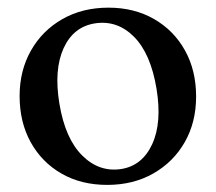

<svg xmlns="http://www.w3.org/2000/svg" viewBox="-20 -484 578 514"><path d="M270.5 -463.5Q339.5 -463.5 392.5 -433Q445.5 -402.5 475.2 -349Q505 -295.5 505 -225.5Q505 -157 474.8 -103.8Q444.5 -50.5 390.8 -19.8Q337 11 267 11Q197.5 11 144.8 -19.2Q92 -49.5 62.2 -103.2Q32.5 -157 32.5 -227Q32.5 -295 62.8 -348.5Q93 -402 146.8 -432.8Q200.5 -463.5 270.5 -463.5ZM304.5 -31.5Q361 -40.5 387.5 -98.2Q414 -156 399 -246.5Q383.5 -340.5 338.8 -385.5Q294 -430.5 234.5 -421.5Q176.5 -412.5 150.2 -354.8Q124 -297 139 -206.5Q154.5 -113 200 -67.8Q245.5 -22.5 304.5 -31.5Z"/></svg>

Font: Fraunces 72pt S050
Style: Regular
Weight: 400
Version: Version 1.000; ttfautohint (v1.8.3)